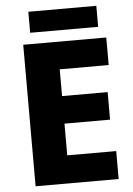

<svg xmlns="http://www.w3.org/2000/svg" viewBox="-59 -921 668 965"><g transform="rotate(-5 275.0 -438.5)"><path d="M500 0H81V-714H500V-575H253V-440H483V-301H253V-141H500ZM464 -877V-771H121V-877Z"/></g></svg>

Font: Noto Sans Khmer ExtraBold
Style: Regular
Weight: 800
Version: Version 2.003